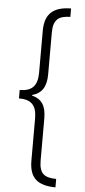

<svg xmlns="http://www.w3.org/2000/svg" viewBox="-65 -867 470 1067"><g transform="rotate(5 170.5 -333.0)"><path d="M42 -356V-309C109 -309 141 -281 141 -206V30C141 129 190 165 287 166V119C222 118 192 99 192 24V-210C192 -282 167 -317 113 -331V-334C168 -349 192 -388 192 -457V-689C192 -763 223 -784 287 -785V-832C191 -831 141 -792 141 -695V-461C141 -385 108 -356 42 -356Z"/></g></svg>

Font: Noto Sans Devanagari Condensed Light
Style: Regular
Weight: 300
Width: 3
Designer: Jelle Bosma - Monotype Design Team
Foundry: Monotype Imaging Inc.
Version: Version 2.004